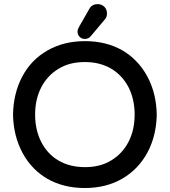

<svg xmlns="http://www.w3.org/2000/svg" viewBox="-20 -903 833 942"><path d="M611.3 -473.6Q581.1 -532.7 525.9 -565.9Q470.2 -598.6 396.5 -598.6Q319.8 -598.6 266.1 -564.9Q211.9 -531.7 182.1 -473.9Q152.3 -416 152.3 -340.8Q152.3 -266.6 181.6 -208Q211.9 -147.9 266.6 -115.7Q321.8 -83 397.5 -83Q473.1 -83 526.9 -116.7Q581.1 -149.9 610.8 -207.5Q640.6 -265.6 640.6 -340.3Q640.6 -415 611.3 -473.6ZM581.5 -655.3Q616.7 -634.8 645.5 -605.5Q679.7 -571.3 703.6 -526.4Q747.1 -444.8 749 -340.8Q747.1 -236.8 704.1 -156.2Q659.7 -72.8 580.1 -26.6Q500.5 19.5 396 19.5Q291.5 19.5 211.4 -26.4Q176.3 -46.9 147 -76.2Q113.3 -110.4 90.6 -152.8Q67.9 -195.3 56.4 -241.9Q44.9 -288.6 43.9 -340.8Q45.9 -445.8 88.9 -526.4Q131.8 -608.9 212.2 -655Q292.5 -701.2 397 -701.2Q501.5 -701.2 581.5 -655.3ZM360.4 -748Q360.4 -758.3 368.2 -772L418 -858.9Q421.4 -865.7 426.3 -870.6Q439 -882.8 459 -882.8Q478.5 -882.8 492.2 -869.6Q504.9 -856.4 504.9 -837.2Q504.9 -817.9 492.7 -805.7L425.8 -726.1Q414.1 -711.9 396.5 -711.9Q380.9 -711.9 370.6 -722.2Q360.4 -732.4 360.4 -748Z"/></svg>

Font: YuPearl-SemiBold
Style: SemiBold
Weight: 600
Designer: Max Yao
Foundry: Max-Everyday
Version: Version 1.011; ttfautohint (v1.8.3)